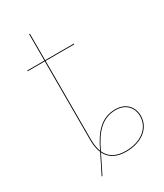

<svg xmlns="http://www.w3.org/2000/svg" viewBox="-178 -722 719 843"><g transform="rotate(-30 181.0 -300.5)"><path d="M278.6 -176.6C208.1 -176.6 166.3 -129 130.6 -52.3C124.1 -68.8 120.5 -89.2 120.5 -114.2V-513.4H265.9L266.3 -517.2H120.5V-651.1L116.5 -650.9V-517.2H29.6V-513.4H116.5V-114.2C116.5 -87.2 120.7 -65.2 128.3 -47.8L80.2 48.8L83.8 49.6L130.2 -43.7C148.6 -6.1 184.3 9.1 228.9 9.1C307.3 9.1 362.4 -33.7 362.4 -96C362.4 -142.2 331.1 -176.6 278.6 -176.6ZM228.9 5.2C184.4 5.2 149.6 -9.8 132.4 -48.1L132.6 -48.6C168.5 -125.6 209.6 -172.8 278.6 -172.8C328.8 -172.8 358.4 -140.4 358.4 -96C358.4 -35.6 305.1 5.2 228.9 5.2Z"/></g></svg>

Font: Fira Sans Four
Style: Regular
Weight: 100
Designer: Carrois Corporate & Edenspiekermann AG
Foundry: Carrois Corporate GbR & Edenspiekermann AG
Version: Version 4.203;PS 004.203;hotconv 1.0.88;makeotf.lib2.5.64775